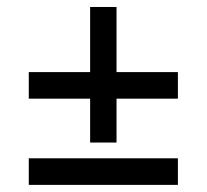

<svg xmlns="http://www.w3.org/2000/svg" viewBox="-20 -682 589 547"><path d="M62 -476.6H236.8V-662.1H312V-476.6H486.8V-400.9H312V-275.9H236.8V-400.9H62ZM62 -231H486.8V-155.3H62Z"/></svg>

Font: PT Astra Serif
Style: Bold
Weight: 700
Designer: A.Korolkova, I. Chaeva
Foundry: ParaType Ltd
Version: Version 1.002